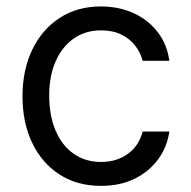

<svg xmlns="http://www.w3.org/2000/svg" viewBox="-20 -573 602 604"><path d="M297.9 11.7Q221.7 11.7 166.3 -24.7Q110.8 -61 80.8 -124.5Q50.8 -188 50.8 -269.5Q50.8 -353 81.5 -416.7Q112.3 -480.5 167.7 -516.6Q223.1 -552.7 296.9 -552.7Q354.5 -552.7 400.6 -531.5Q446.8 -510.3 476.3 -471.7Q505.9 -433.1 512.7 -381.8H428.7Q422.4 -406.7 405.8 -428.7Q389.2 -450.7 362.1 -464.1Q335 -477.5 297.9 -477.5Q249 -477.5 212.4 -452.1Q175.8 -426.8 155.3 -380.6Q134.8 -334.5 134.8 -272.5Q134.8 -209.5 154.8 -162.4Q174.8 -115.2 211.7 -89.4Q248.5 -63.5 297.9 -63.5Q347.2 -63.5 382.3 -89.1Q417.5 -114.7 428.7 -159.2H512.7Q505.9 -110.8 477.8 -72.3Q449.7 -33.7 404.1 -11Q358.4 11.7 297.9 11.7Z"/></svg>

Font: GitLab Sans
Style: Regular
Weight: 400
Designer: Rasmus Andersson
Foundry: Modifications by GitLab B.V., manufactured by rsms
Version: Version 4.000;git-c8fb6b7